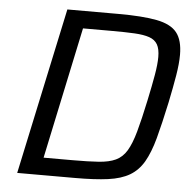

<svg xmlns="http://www.w3.org/2000/svg" viewBox="-50 -739 802 790"><g transform="rotate(5 350.5 -344.0)"><path d="M49.6 0 196.6 -688H406.2Q507.9 -688 566.4 -676.6Q624.9 -665.2 649.7 -634Q674.6 -602.8 674.6 -542Q674.6 -506.1 666.4 -456.8Q658.2 -407.6 644.7 -342.4Q625.7 -253.6 609.3 -192.9Q592.8 -132.3 570.6 -94Q548.3 -55.7 513.5 -35.2Q478.6 -14.6 424.5 -7.3Q370.3 0 289 0ZM152.3 -72H272.5Q337.6 -72 380 -75Q422.4 -78 449.8 -90.8Q477.2 -103.7 494.7 -132.6Q512.2 -161.5 526.5 -212.7Q540.8 -263.9 557.7 -344Q571 -406.4 578.7 -451Q586.4 -495.5 586.4 -525.7Q586.4 -558.7 575.8 -577.3Q565.2 -595.8 541.8 -603.9Q518.4 -612 480.6 -614Q442.9 -616 387.7 -616H267.5Z"/></g></svg>

Font: Saira Thin
Style: Italic
Weight: 100
Italic angle: -12°
Designer: Hector Gatti with collaboration of the Omnibus-Type team
Foundry: Omnibus-Type
Version: Version 1.101